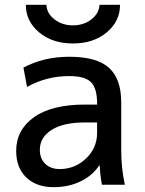

<svg xmlns="http://www.w3.org/2000/svg" viewBox="-20 -765 599 795"><path d="M87 -745H172Q174 -709 206 -684.5Q238 -660 282 -660Q326 -660 358 -684.5Q390 -709 392 -745H477Q477 -677 422 -631Q367 -585 282 -585Q197 -585 142 -631Q87 -677 87 -745ZM382 -258H332Q242 -258 193.5 -227Q145 -196 145 -145Q145 -108 167.5 -86.5Q190 -65 227 -65Q290 -65 336 -108.5Q382 -152 382 -215ZM47 -140Q47 -227 120.5 -279.5Q194 -332 332 -332H382V-337Q382 -400 356.5 -425Q331 -450 267 -450Q172 -450 92 -405L77 -485Q161 -530 267 -530Q380 -530 431 -484.5Q482 -439 482 -340V-140Q482 -69 497 0H402Q394 -44 393 -80H391Q363 -38 313.5 -14Q264 10 202 10Q131 10 89 -30Q47 -70 47 -140Z"/></svg>

Font: M PLUS 1p Medium
Style: Regular
Weight: 500
Version: Version 1.062